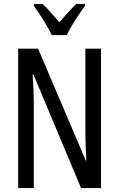

<svg xmlns="http://www.w3.org/2000/svg" viewBox="-20 -1056 609 983"><path d="M245 -876H322C343 -922 385 -985 415 -1026V-1036H370C336 -1001 318 -982 284 -942C254 -976 223 -1013 198 -1036H153V-1026C188 -979 224 -920 245 -876ZM497 -93V-807H417V-379C417 -341 419 -293 422 -234H419L175 -807H73V-93H153V-531C153 -572 151 -620 147 -675H151L395 -93Z"/></svg>

Font: Noto Sans Kannada UI ExtraCondensed
Style: Regular
Weight: 400
Width: 2
Designer: Jelle Bosma - Monotype Design Team
Foundry: Monotype Imaging Inc.
Version: Version 2.005